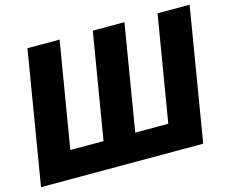

<svg xmlns="http://www.w3.org/2000/svg" viewBox="-101 -871 1215 1014"><g transform="rotate(-15 506.0 -364.0)"><path d="M125 -727.5H300.8L204.6 -149.4H386.2L482.4 -727.5H655.3L559.6 -149.4H740.2L836.4 -727.5H1011.7L891.1 0H4.4Z"/></g></svg>

Font: Inter Display ExtraBold
Style: Italic
Weight: 800
Italic angle: -9.39999°
Designer: Rasmus Andersson
Foundry: rsms
Version: Version 4.000;git-a52131595